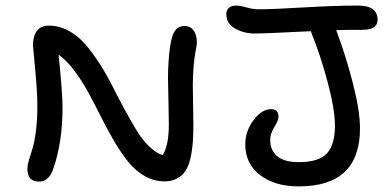

<svg xmlns="http://www.w3.org/2000/svg" viewBox="-20 -665 1404 688"><path d="M893.1 -544.9Q854 -544.9 822.5 -562.7Q791 -580.6 791 -613.8Q791 -628.4 800 -636.7Q809.1 -645 826.2 -645Q840.8 -645 863.3 -638.4Q885.7 -631.8 908.2 -631.8Q959.5 -631.8 1068.6 -638.4Q1177.7 -645 1263.2 -645Q1333 -645 1333 -594.2Q1333 -558.1 1278.8 -558.1Q1215.8 -558.1 1185.1 -557.1Q1185.5 -555.7 1186.5 -552.5Q1187.5 -549.3 1188 -547.9Q1220.2 -461.9 1245.1 -364.5Q1270 -267.1 1270 -205.1Q1270 2.9 1050.8 2.9Q964.8 2.9 911.9 -37.6Q858.9 -78.1 858.9 -147.9Q858.9 -194.8 888.4 -234.4Q918 -273.9 951.2 -273.9Q978 -273.9 978 -246.1Q978 -233.9 963.1 -209.7Q948.2 -185.5 948.2 -164.1Q948.2 -127 973.1 -105.5Q998 -84 1050.8 -84Q1122.1 -84 1151.1 -115Q1180.2 -146 1180.2 -214.8Q1180.2 -272.5 1154.3 -369.9Q1128.4 -467.3 1096.2 -545.9Q1095.7 -546.9 1095.2 -549.3Q1094.7 -551.8 1094.2 -553.2Q928.2 -544.9 893.1 -544.9ZM120.1 -14.2Q78.1 -14.2 78.1 -60.1Q78.1 -72.8 83.7 -91.8Q89.4 -110.8 95.9 -130.9Q102.5 -150.9 108.2 -191.4Q113.8 -231.9 113.8 -283.2Q113.8 -336.4 106 -417Q98.1 -497.6 98.1 -502.9Q98.1 -535.2 112.3 -554.2Q126.5 -573.2 154.8 -573.2Q191.4 -573.2 225.1 -555.2Q258.8 -537.1 284.7 -507.3Q310.5 -477.5 335.9 -438.5Q361.3 -399.4 381.8 -358.4Q402.3 -317.4 424.8 -276.1Q447.3 -234.9 467.5 -200.9Q487.8 -167 512.7 -142.1Q537.6 -117.2 563 -108.9Q585 -143.6 585 -220.2Q585 -250 583.7 -300.8Q582.5 -351.6 582 -381.8Q581.5 -412.1 584.5 -451.9Q587.4 -491.7 594.2 -522.9Q600.1 -548.3 611.3 -560.1Q622.6 -571.8 641.1 -571.8Q667 -571.8 678.2 -548.1Q689.5 -524.4 683.1 -493.2Q676.3 -460 673.6 -423.6Q670.9 -387.2 670.9 -362.3Q670.9 -337.4 671.9 -291.7Q672.9 -246.1 672.9 -219.2Q672.9 -180.7 670.7 -152.3Q668.5 -124 662.1 -96.7Q655.8 -69.3 644.5 -52.5Q633.3 -35.6 614.5 -25.4Q595.7 -15.1 569.8 -15.1Q531.7 -15.1 498 -34.4Q464.4 -53.7 438.2 -86.7Q412.1 -119.6 388.4 -160.2Q364.7 -200.7 342 -246.1Q319.3 -291.5 297.1 -332.5Q274.9 -373.5 247.1 -410.9Q219.2 -448.2 189.9 -469.2Q204.1 -333 204.1 -279.8Q204.1 -153.8 169.9 -57.1Q153.8 -14.2 120.1 -14.2Z"/></svg>

Font: Shantell Sans Irregular Bouncy
Style: Regular
Weight: 400
Designer: Stephen Nixon, Anya Danilova, Shantell Martin
Foundry: Arrow Type
Version: Version 1.006;[9816181b4]